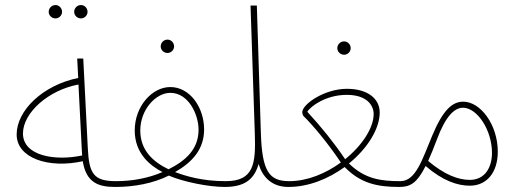

<svg xmlns="http://www.w3.org/2000/svg" viewBox="-20 -736 2074 761"><path d="M301 -663C315 -663 327 -675 327 -689C327 -704 315 -716 301 -716C286 -716 274 -704 274 -689C274 -675 286 -663 301 -663ZM200 -663C214 -663 226 -675 226 -689C226 -704 214 -716 200 -716C185 -716 173 -704 173 -689C173 -675 185 -663 200 -663Z M437 5C447 5 453 -1 453 -7C453 -14 448 -18 440 -18C352 -18 333 -46 328 -149L310 -504H286L290 -427C148 -398 46 -297 46 -203C46 -109 173 -67 308 -97C322 -9 374 5 437 5ZM71 -207C71 -289 172 -379 291 -401L305 -127L306 -120C201 -97 71 -117 71 -207Z M644 -526C658 -526 670 -538 670 -552C670 -567 658 -579 644 -579C629 -579 617 -567 617 -552C617 -538 629 -526 644 -526Z M437 5C511 5 587 -9 649 -40C707 -15 807 5 871 5C881 5 887 -1 887 -7C887 -14 883 -18 874 -18C782 -18 716 -38 674 -54C742 -93 789 -144 789 -223C789 -310 733 -391 655 -391C583 -391 514 -315 514 -219C514 -127 576 -79 624 -54C569 -30 504 -18 441 -18ZM536 -219C536 -301 597 -368 655 -368C728 -368 767 -281 767 -222C767 -146 718 -100 648 -65C588 -94 536 -139 536 -219Z M871 5C955 5 989 -30 1005 -86C1020 -36 1056 5 1123 5C1133 5 1139 -1 1139 -7C1139 -14 1135 -18 1126 -18C1046 -18 1019 -58 1014 -207L998 -714H973L990 -205C994 -87 986 -18 875 -18Z M1344 -519C1358 -519 1370 -531 1370 -545C1370 -560 1358 -572 1344 -572C1329 -572 1317 -560 1317 -545C1317 -531 1329 -519 1344 -519Z M1123 5C1204 5 1283 -28 1346 -74C1409 -9 1476 5 1563 5C1573 5 1580 -1 1580 -7C1580 -14 1575 -18 1567 -18C1490 -18 1427 -26 1363 -88C1437 -148 1485 -226 1485 -290C1485 -346 1436 -384 1355 -384C1266 -384 1178 -323 1178 -291C1178 -287 1180 -279 1183 -276C1222 -238 1283 -164 1331 -92C1272 -49 1199 -18 1127 -18ZM1198 -293C1212 -316 1273 -360 1354 -360C1436 -360 1461 -317 1461 -284C1461 -229 1415 -159 1348 -105C1305 -169 1251 -236 1198 -293Z M1563 5C1607 5 1633 -11 1667 -78C1735 -19 1794 0 1842 0C1910 0 1953 -53 1953 -135C1953 -241 1885 -333 1816 -333C1772 -333 1735 -299 1693 -198C1654 -106 1629 -18 1567 -18ZM1712 -184C1746 -275 1781 -309 1815 -309C1871 -309 1930 -221 1930 -130C1930 -75 1904 -23 1842 -23C1796 -23 1741 -44 1677 -98C1688 -122 1699 -150 1712 -184Z"/></svg>

Font: Noto Sans Arabic SemCond Thin
Style: Regular
Weight: 100
Width: 4
Designer: Monotype Design Team, Nadine Chahine, Nizar Qandah and Khaled Hosny
Foundry: Monotype Imaging Inc.
Version: Version 2.012